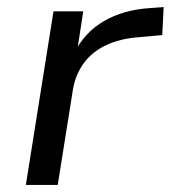

<svg xmlns="http://www.w3.org/2000/svg" viewBox="-20 -522 482 542"><path d="M53 0 131 -490H215L197 -373H190Q219 -431 273.5 -462.5Q328 -494 401 -499L442 -502L438 -423L372 -417Q318 -413 278.5 -394Q239 -375 216 -343Q193 -311 186 -270L143 0Z"/></svg>

Font: Nunito Sans 10pt SemiExpanded
Style: Italic
Weight: 400
Width: 6
Italic angle: -9°
Designer: Vernon Adams
Foundry: Vernon Adams
Version: Version 3.101;gftools[0.9.27]